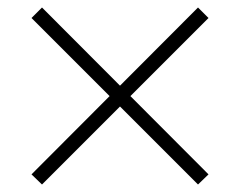

<svg xmlns="http://www.w3.org/2000/svg" viewBox="-20 -543 640 512"><path d="M508 -523 536 -495 92 -51 64 -78ZM92 -523 536 -78 508 -51 64 -495Z"/></svg>

Font: Muli ExtraLight
Style: Regular
Weight: 250
Designer: Vernon Adams
Foundry: Vernon Adams
Version: Version 2.100; ttfautohint (v1.8.1.43-b0c9)